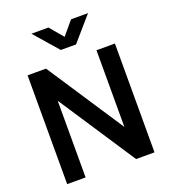

<svg xmlns="http://www.w3.org/2000/svg" viewBox="-167 -1075 1053 1194"><g transform="rotate(-20 359.0 -477.5)"><path d="M181 -955H293.5L368.5 -866L443 -955H555.5L419 -797.5H318ZM70 0V-720H192L526 -212.5V-720H648V0H526L192 -507.5V0Z"/></g></svg>

Font: Manrope ExtraLight
Style: Bold
Weight: 700
Version: Version 4.504